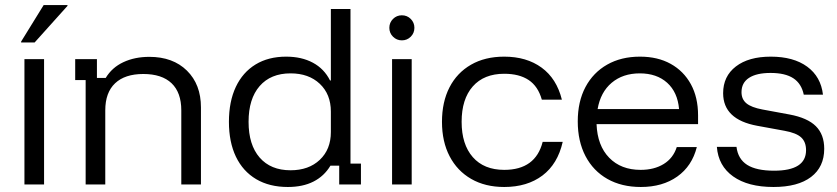

<svg xmlns="http://www.w3.org/2000/svg" viewBox="-20 -736 3340 766"><path d="M77.5 0V-500H155.8V0ZM64.2 -566.7V-570L154.2 -715.8H249.2V-712.5L118.3 -566.7Z M321.7 0V-416.7H280V-500H366.7V-425H401.7Q426.7 -466.7 472.1 -487.9Q517.5 -509.2 575.8 -509.2Q670 -509.2 725.8 -454.2Q781.7 -399.2 781.7 -307.5V0H703.3V-295.8Q703.3 -366.7 664.6 -403.8Q625.8 -440.8 551.7 -440.8Q478.3 -440.8 439.2 -403.8Q400 -366.7 400 -295.8V0Z M1128.3 10Q1055 10 1002.1 -21.2Q949.2 -52.5 921.2 -110.8Q893.3 -169.2 893.3 -250Q893.3 -330.8 920.8 -389.2Q948.3 -447.5 999.6 -478.8Q1050.8 -510 1121.7 -510Q1183.3 -510 1228.3 -485.8Q1273.3 -461.7 1296.7 -415H1300V-700H1378.3V-83.3H1420V0H1333.3V-75H1298.3Q1273.3 -33.3 1230.8 -11.7Q1188.3 10 1128.3 10ZM1139.2 -56.7Q1211.7 -56.7 1255.8 -98.3Q1300 -140 1300 -209.2V-290.8Q1300 -360 1255.8 -401.7Q1211.7 -443.3 1139.2 -443.3Q1060 -443.3 1015.8 -392.5Q971.7 -341.7 971.7 -250Q971.7 -158.3 1015.8 -107.5Q1060 -56.7 1139.2 -56.7Z M1544.2 0V-500H1622.5V0ZM1583.3 -575Q1562.5 -575 1547.9 -589.6Q1533.3 -604.2 1533.3 -625Q1533.3 -645.8 1547.9 -660.4Q1562.5 -675 1583.3 -675Q1604.2 -675 1618.8 -660.4Q1633.3 -645.8 1633.3 -625Q1633.3 -604.2 1618.8 -589.6Q1604.2 -575 1583.3 -575Z M1991.7 10Q1915.8 10 1860 -22.1Q1804.2 -54.2 1773.8 -112.5Q1743.3 -170.8 1743.3 -250Q1743.3 -329.2 1773.3 -387.5Q1803.3 -445.8 1859.2 -477.9Q1915 -510 1991.7 -510Q2080.8 -510 2140.8 -466.2Q2200.8 -422.5 2221.7 -338.3H2141.7Q2126.7 -391.7 2089.2 -416.7Q2051.7 -441.7 1991.7 -441.7Q1910.8 -441.7 1866.2 -391.2Q1821.7 -340.8 1821.7 -250Q1821.7 -160 1866.2 -109.2Q1910.8 -58.3 1991.7 -58.3Q2116.7 -58.3 2145 -170H2225Q2205 -81.7 2144.2 -35.8Q2083.3 10 1991.7 10Z M2536.7 10Q2460 10 2403.3 -22.1Q2346.7 -54.2 2315.8 -113.3Q2285 -172.5 2285 -251.7Q2285 -330.8 2315.8 -388.8Q2346.7 -446.7 2402.5 -478.3Q2458.3 -510 2533.3 -510Q2604.2 -510 2655.8 -481.2Q2707.5 -452.5 2736.3 -400Q2765 -347.5 2765 -275.8V-240.8H2360Q2363.3 -155 2410.4 -106.7Q2457.5 -58.3 2535.8 -58.3Q2590 -58.3 2627.9 -81.7Q2665.8 -105 2680 -149.2H2760Q2740.8 -73.3 2682.1 -31.7Q2623.3 10 2536.7 10ZM2364.2 -300.8H2689.2Q2683.3 -368.3 2641.7 -405.8Q2600 -443.3 2532.5 -443.3Q2465 -443.3 2420.4 -405.8Q2375.8 -368.3 2364.2 -300.8Z M3065.8 10Q2964.2 10 2905 -32.1Q2845.8 -74.2 2840 -150H2918.3Q2924.2 -101.7 2960.8 -78.3Q2997.5 -55 3068.3 -55Q3195.8 -55 3195.8 -136.7Q3195.8 -170 3176.2 -187.9Q3156.7 -205.8 3110 -214.2L3000.8 -234.2Q2865 -259.2 2865 -364.2Q2865 -431.7 2915.8 -470.8Q2966.7 -510 3055 -510Q3145.8 -510 3200.4 -470Q3255 -430 3263.3 -358.3H3186.7Q3177.5 -402.5 3145 -423.8Q3112.5 -445 3054.2 -445Q2998.3 -445 2968.3 -425.4Q2938.3 -405.8 2938.3 -368.3Q2938.3 -340 2957.9 -323.8Q2977.5 -307.5 3021.7 -299.2L3130 -279.2Q3201.7 -265.8 3235 -232.5Q3268.3 -199.2 3268.3 -142.5Q3268.3 -70 3215.8 -30Q3163.3 10 3065.8 10Z"/></svg>

Font: Funnel Display Light
Style: Regular
Weight: 300
Designer: NORD ID, Kristian Moeller
Foundry: Dicotype
Version: Version 1.000